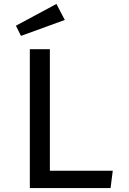

<svg xmlns="http://www.w3.org/2000/svg" viewBox="-20 -957 655 977"><path d="M131.8 0V-706.7H233.8V-88.2H553.8L542.6 0ZM267.2 -936.9 309.7 -855.4 86.7 -774.4 61 -826.2Z"/></svg>

Font: Fira Code Retina
Style: Regular
Weight: 450
Monospace: yes
Designer: Carrois Corporate, Edenspiekermann AG, Nikita Prokopov
Foundry: Carrois Corporate, Edenspiekermann AG, Nikita Prokopov
Version: Version 6.002